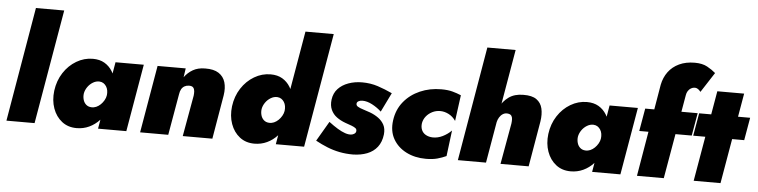

<svg xmlns="http://www.w3.org/2000/svg" viewBox="-48 -1040 5150 1305"><g transform="rotate(5 2527.0 -388.0)"><path d="M153 -780 20 0H212L346 -780Z M724 -460 645 0H838L917 -460ZM326 -231Q318 -165 337.5 -110.5Q357 -56 398.5 -23.5Q440 9 499 9Q545 9 584.5 -9.5Q624 -28 654.5 -61Q685 -94 705 -137.5Q725 -181 731 -230Q737 -277 730 -320.5Q723 -364 702.5 -397.5Q682 -431 649 -450.5Q616 -470 569 -470Q510 -470 457.5 -439Q405 -408 370 -354Q335 -300 326 -231ZM528 -230Q532 -253 546.5 -274Q561 -295 582.5 -308Q604 -321 627 -320Q643 -319 654.5 -311.5Q666 -304 674 -291.5Q682 -279 684.5 -263.5Q687 -248 685 -231Q682 -213 672.5 -196.5Q663 -180 649.5 -167Q636 -154 620 -147Q604 -140 587 -141Q565 -142 550.5 -155Q536 -168 530.5 -188.5Q525 -209 528 -230Z M1273 -280 1223 0H1425L1476 -300Q1484 -351 1472.5 -389.5Q1461 -428 1427.5 -450Q1394 -472 1335 -471Q1286 -471 1251.5 -451Q1217 -431 1194 -399L1203 -460H1011L932 0H1124L1173 -281Q1176 -302 1184 -316Q1192 -330 1205.5 -337.5Q1219 -345 1236 -345Q1257 -345 1265 -335Q1273 -325 1274 -310.5Q1275 -296 1273 -280Z M1992 -780 1858 0H2051L2185 -780ZM1539 -231Q1531 -165 1550.5 -110.5Q1570 -56 1611.5 -23.5Q1653 9 1712 9Q1758 9 1797.5 -9.5Q1837 -28 1867.5 -61Q1898 -94 1918 -137.5Q1938 -181 1944 -230Q1950 -277 1943 -320.5Q1936 -364 1915.5 -397.5Q1895 -431 1862 -450.5Q1829 -470 1782 -470Q1723 -470 1670.5 -439Q1618 -408 1583 -354Q1548 -300 1539 -231ZM1741 -230Q1745 -253 1759.5 -274Q1774 -295 1795.5 -308Q1817 -321 1840 -320Q1856 -319 1867.5 -311.5Q1879 -304 1887 -291.5Q1895 -279 1897.5 -263.5Q1900 -248 1898 -231Q1895 -213 1885.5 -196.5Q1876 -180 1862.5 -167Q1849 -154 1833 -147Q1817 -140 1800 -141Q1778 -142 1763.5 -155Q1749 -168 1743.5 -188.5Q1738 -209 1741 -230Z M2208 -183 2129 -48Q2169 -26 2210 -9.5Q2251 7 2294.5 15.5Q2338 24 2386 24Q2440 23 2482.5 6.5Q2525 -10 2551.5 -44Q2578 -78 2584 -130Q2588 -169 2574 -195.5Q2560 -222 2534.5 -240.5Q2509 -259 2477 -271Q2453 -280 2429.5 -287Q2406 -294 2392 -302.5Q2378 -311 2381 -326Q2383 -335 2394 -340.5Q2405 -346 2419 -346Q2451 -346 2486 -327.5Q2521 -309 2549 -283L2613 -414Q2564 -437 2514 -453.5Q2464 -470 2406 -470Q2356 -470 2313 -454.5Q2270 -439 2242.5 -409.5Q2215 -380 2209 -335Q2204 -295 2217.5 -265.5Q2231 -236 2257 -217Q2283 -198 2316 -186Q2343 -177 2361 -170Q2379 -163 2388 -155.5Q2397 -148 2395 -135Q2394 -125 2384 -118Q2374 -111 2362 -110Q2344 -108 2320.5 -116Q2297 -124 2269 -141Q2241 -158 2208 -183Z M2835 -230Q2840 -256 2856.5 -276.5Q2873 -297 2898 -309.5Q2923 -322 2952 -322Q2981 -322 3009.5 -307.5Q3038 -293 3058 -264L3082 -441Q3054 -453 3022.5 -461.5Q2991 -470 2946 -470Q2868 -470 2801.5 -441Q2735 -412 2691.5 -358.5Q2648 -305 2638 -231Q2628 -158 2658.5 -104Q2689 -50 2748 -20Q2807 10 2882 10Q2928 10 2960.5 1Q2993 -8 3021 -21L3043 -197Q3017 -171 2983.5 -154.5Q2950 -138 2915 -139Q2889 -140 2869 -151Q2849 -162 2840 -182.5Q2831 -203 2835 -230Z M3426 -780H3233L3100 0H3292ZM3441 -280 3391 0H3583L3636 -310Q3644 -360 3635 -399Q3626 -438 3595 -460Q3564 -482 3505 -481Q3445 -481 3405.5 -452.5Q3366 -424 3344 -378.5Q3322 -333 3313 -281L3340 -280Q3344 -298 3353.5 -313.5Q3363 -329 3377.5 -338Q3392 -347 3410 -345Q3428 -343 3435 -333.5Q3442 -324 3442.5 -310Q3443 -296 3441 -280Z M4095 -460 4016 0H4209L4288 -460ZM3697 -231Q3689 -165 3708.5 -110.5Q3728 -56 3769.5 -23.5Q3811 9 3870 9Q3916 9 3955.5 -9.5Q3995 -28 4025.5 -61Q4056 -94 4076 -137.5Q4096 -181 4102 -230Q4108 -277 4101 -320.5Q4094 -364 4073.5 -397.5Q4053 -431 4020 -450.5Q3987 -470 3940 -470Q3881 -470 3828.5 -439Q3776 -408 3741 -354Q3706 -300 3697 -231ZM3899 -230Q3903 -253 3917.5 -274Q3932 -295 3953.5 -308Q3975 -321 3998 -320Q4014 -319 4025.5 -311.5Q4037 -304 4045 -291.5Q4053 -279 4055.5 -263.5Q4058 -248 4056 -231Q4053 -213 4043.5 -196.5Q4034 -180 4020.5 -167Q4007 -154 3991 -147Q3975 -140 3958 -141Q3936 -142 3921.5 -155Q3907 -168 3901.5 -188.5Q3896 -209 3899 -230Z M4338 -460 4311 -305H4669L4696 -460ZM4702 -606 4790 -742Q4766 -763 4732.5 -781.5Q4699 -800 4647 -800Q4586 -800 4540.5 -778.5Q4495 -757 4467 -719Q4439 -681 4429 -631L4322 0H4505L4605 -575Q4607 -590 4615 -603Q4623 -616 4635.5 -623.5Q4648 -631 4663 -631Q4676 -630 4685 -623Q4694 -616 4702 -606Z M4706 -460 4679 -305H5027L5054 -460ZM4816 -620 4709 0H4892L4999 -620Z"/></g></svg>

Font: Jost Black
Style: Italic
Weight: 900
Italic angle: -5°
Version: Version 3.710